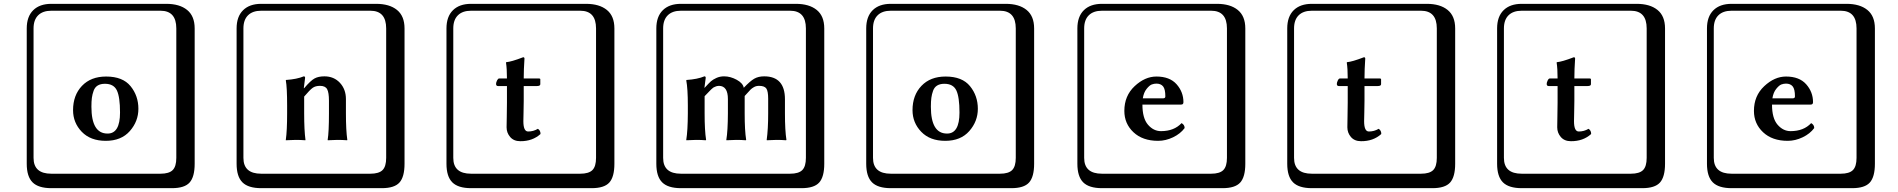

<svg xmlns="http://www.w3.org/2000/svg" viewBox="-20 -774 9943 1006"><path d="M362.8 -196.8Q362.8 -274.9 409.4 -324Q456.1 -373 536.1 -373Q623 -373 664.1 -322.5Q705.1 -272 705.1 -204.1Q705.1 -138.2 660.2 -87.2Q615.2 -36.1 534.2 -36.1Q454.1 -36.1 408.4 -83.5Q362.8 -130.9 362.8 -196.8ZM529.8 -335Q506.8 -335 491.9 -325.9Q477.1 -316.9 470.5 -298.3Q463.9 -279.8 461.4 -261.5Q459 -243.2 459 -214.8Q459 -73.7 543.9 -74.2Q608.9 -74.2 608.9 -184.1Q608.9 -266.1 592.3 -300.5Q575.7 -335 529.8 -335ZM249 -717.8Q204.1 -717.8 179.9 -693.8Q155.8 -669.9 155.8 -625V53.2Q155.8 136.2 249 136.2H820.8Q865.7 136.2 884.8 117.2Q903.8 98.1 903.8 53.2V-625Q903.8 -717.8 820.8 -717.8ZM1000 84Q1000 152.8 973.4 182.4Q946.8 211.9 880.9 211.9H249Q181.2 211.9 150.6 181.4Q120.1 150.9 120.1 84V-625Q120.1 -687 154.1 -720.5Q188 -753.9 249 -753.9H851.1Q920.9 -753.9 960.4 -721.9Q1000 -689.9 1000 -625Z M1792.5 -180.2Q1792.5 -91.3 1799.8 -41L1798.8 -39.1Q1773.9 -41 1747.6 -41Q1747.6 -41 1697.8 -39.1L1696.8 -41Q1703.6 -82 1703.6 -180.2V-246.1Q1703.6 -289.1 1694.1 -306.6Q1684.6 -324.2 1656.7 -324.2Q1632.8 -324.2 1618.2 -313.7Q1603.5 -303.2 1573.7 -268.1V-180.2Q1573.7 -91.3 1580.6 -41L1579.6 -39.1Q1554.7 -41 1529.8 -41L1477.5 -39.1V-41Q1484.4 -88.9 1484.4 -180.2V-221.2Q1484.4 -316.4 1477.5 -353L1478.5 -355Q1535.6 -358.9 1571.8 -374Q1578.6 -374 1578.6 -366.2L1571.8 -312H1573.7Q1607.9 -352.1 1628.2 -363Q1648.4 -374 1679.7 -374Q1729.5 -374 1761 -340.1Q1792.5 -306.2 1792.5 -254.9ZM1348.6 -717.8Q1303.7 -717.8 1279.5 -693.8Q1255.4 -669.9 1255.4 -625V53.2Q1255.4 136.2 1348.6 136.2H1920.4Q1965.3 136.2 1984.4 117.2Q2003.4 98.1 2003.4 53.2V-625Q2003.4 -717.8 1920.4 -717.8ZM2099.6 84Q2099.6 152.8 2073 182.4Q2046.4 211.9 1980.5 211.9H1348.6Q1280.8 211.9 1250.2 181.4Q1219.7 150.9 1219.7 84V-625Q1219.7 -687 1253.7 -720.5Q1287.6 -753.9 1348.6 -753.9H1950.7Q2020.5 -753.9 2060.1 -721.9Q2099.6 -689.9 2099.6 -625Z M2589.4 -323.2Q2579.6 -323.2 2579.1 -334Q2579.1 -341.8 2584.2 -352.3Q2589.4 -362.8 2595.2 -362.8H2636.2Q2636.2 -413.6 2631.3 -445.8L2632.3 -448.2Q2659.2 -450.2 2721.2 -474.1Q2728 -474.1 2728 -466.8Q2724.1 -409.7 2724.1 -362.8H2805.2Q2811 -362.8 2811 -357.9V-333Q2811 -323.2 2793.5 -323.2H2724.1V-245.1Q2724.1 -220.2 2723.1 -184.1Q2722.2 -147.9 2722.2 -139.2Q2722.2 -85 2747.1 -85Q2774.9 -85 2798.3 -99.1Q2812.5 -90.3 2812 -71.8Q2770 -33.7 2706.1 -34.2Q2671.9 -34.2 2653.1 -56.2Q2634.3 -78.1 2634.3 -106.9Q2634.3 -115.7 2635.3 -163.8Q2636.2 -211.9 2636.2 -236.8V-323.2ZM2448.2 -717.8Q2403.3 -717.8 2379.2 -693.8Q2355 -669.9 2355 -625V53.2Q2355 136.2 2448.2 136.2H3020Q3064.9 136.2 3084 117.2Q3103 98.1 3103 53.2V-625Q3103 -717.8 3020 -717.8ZM3199.2 84Q3199.2 152.8 3172.6 182.4Q3146 211.9 3080.1 211.9H2448.2Q2380.4 211.9 2349.9 181.4Q2319.3 150.9 2319.3 84V-625Q2319.3 -687 2353.3 -720.5Q2387.2 -753.9 2448.2 -753.9H3050.3Q3120.1 -753.9 3159.7 -721.9Q3199.2 -689.9 3199.2 -625Z M4004.9 -180.2V-256.8Q4004.9 -295.9 3995.4 -310.1Q3985.8 -324.2 3957 -324.2Q3941.9 -324.2 3930.4 -317.6Q3918.9 -311 3912.4 -304.4Q3905.8 -297.9 3881.8 -271V-248V-180.2Q3881.8 -90.3 3889.6 -41L3887.7 -39.1Q3863.8 -41 3837.9 -41L3786.6 -39.1L3785.6 -41Q3793.5 -87.9 3793.9 -180.2V-254.9Q3793.9 -323.7 3747.1 -324.2Q3741.2 -324.2 3736.6 -323Q3731.9 -321.8 3726.3 -319.3Q3720.7 -316.9 3717.3 -314.9Q3713.9 -313 3707.3 -306.4Q3700.7 -299.8 3697.8 -296.9Q3694.8 -293.9 3685.8 -284.4Q3676.8 -274.9 3671.9 -270V-180.2Q3671.9 -90.3 3679.7 -41L3677.7 -39.1Q3653.8 -41 3627.9 -41L3576.7 -39.1L3575.7 -41Q3583.5 -87.9 3584 -180.2V-221.2Q3584 -310.1 3575.7 -353L3577.6 -355Q3634.8 -358.9 3670.9 -374Q3677.7 -374 3677.7 -366.2L3670.9 -314H3671.9Q3694.8 -338.9 3704.8 -347.9Q3714.8 -356.9 3733.4 -365.5Q3752 -374 3773.9 -374Q3807.1 -374 3840.1 -356Q3873 -337.9 3877 -314Q3910.2 -349.1 3931.9 -361.6Q3953.6 -374 3983.9 -374Q4092.8 -374 4092.8 -253.9V-180.2Q4092.8 -90.3 4100.6 -41L4098.6 -39.1Q4074.7 -41 4048.8 -41L3998 -39.1L3997.1 -41Q4004.9 -96.2 4004.9 -180.2ZM3547.9 -717.8Q3502.9 -717.8 3478.8 -693.8Q3454.6 -669.9 3454.6 -625V53.2Q3454.6 136.2 3547.9 136.2H4119.6Q4164.6 136.2 4183.6 117.2Q4202.6 98.1 4202.6 53.2V-625Q4202.6 -717.8 4119.6 -717.8ZM4298.8 84Q4298.8 152.8 4272.2 182.4Q4245.6 211.9 4179.7 211.9H3547.9Q3480 211.9 3449.5 181.4Q3418.9 150.9 3418.9 84V-625Q3418.9 -687 3452.9 -720.5Q3486.8 -753.9 3547.9 -753.9H4149.9Q4219.7 -753.9 4259.3 -721.9Q4298.8 -689.9 4298.8 -625Z M4761.2 -196.8Q4761.2 -274.9 4807.9 -324Q4854.5 -373 4934.6 -373Q5021.5 -373 5062.5 -322.5Q5103.5 -272 5103.5 -204.1Q5103.5 -138.2 5058.6 -87.2Q5013.7 -36.1 4932.6 -36.1Q4852.5 -36.1 4806.9 -83.5Q4761.2 -130.9 4761.2 -196.8ZM4928.2 -335Q4905.3 -335 4890.4 -325.9Q4875.5 -316.9 4868.9 -298.3Q4862.3 -279.8 4859.9 -261.5Q4857.4 -243.2 4857.4 -214.8Q4857.4 -73.7 4942.4 -74.2Q5007.3 -74.2 5007.3 -184.1Q5007.3 -266.1 4990.7 -300.5Q4974.1 -335 4928.2 -335ZM4647.5 -717.8Q4602.5 -717.8 4578.4 -693.8Q4554.2 -669.9 4554.2 -625V53.2Q4554.2 136.2 4647.5 136.2H5219.2Q5264.2 136.2 5283.2 117.2Q5302.2 98.1 5302.2 53.2V-625Q5302.2 -717.8 5219.2 -717.8ZM5398.4 84Q5398.4 152.8 5371.8 182.4Q5345.2 211.9 5279.3 211.9H4647.5Q4579.6 211.9 4549.1 181.4Q4518.6 150.9 4518.6 84V-625Q4518.6 -687 4552.5 -720.5Q4586.4 -753.9 4647.5 -753.9H5249.5Q5319.3 -753.9 5358.9 -721.9Q5398.4 -689.9 5398.4 -625Z M5967.8 -258.8H6074.7Q6085.9 -258.8 6085.9 -269Q6085.9 -307.1 6074 -321.5Q6062 -335.9 6039.1 -335.9Q6026.9 -335.9 6014.9 -331.5Q6002.9 -327.1 5987.8 -308.3Q5972.7 -289.6 5967.8 -258.8ZM6170.9 -128.9Q6187 -120.1 6187 -103Q6165 -73.2 6126.5 -54.7Q6087.9 -36.1 6047.9 -36.1Q5966.8 -36.1 5918.9 -81.1Q5871.1 -126 5871.1 -192.9Q5871.1 -272 5925 -322.5Q5979 -373 6039.1 -373Q6108.9 -373 6144.8 -332.5Q6180.7 -292 6180.7 -238.8Q6180.7 -225.6 6168 -226.1H5965.8Q5965.8 -154.3 5994.9 -120.6Q6023.9 -86.9 6063 -86.9Q6131.8 -86.9 6170.9 -128.9ZM5753.9 -717.8Q5709 -717.8 5684.8 -693.8Q5660.6 -669.9 5660.6 -625V53.2Q5660.6 136.2 5753.9 136.2H6325.7Q6370.6 136.2 6389.6 117.2Q6408.7 98.1 6408.7 53.2V-625Q6408.7 -717.8 6325.7 -717.8ZM6504.9 84Q6504.9 152.8 6478.3 182.4Q6451.7 211.9 6385.7 211.9H5753.9Q5686 211.9 5655.5 181.4Q5625 150.9 5625 84V-625Q5625 -687 5658.9 -720.5Q5692.9 -753.9 5753.9 -753.9H6356Q6425.8 -753.9 6465.3 -721.9Q6504.9 -689.9 6504.9 -625Z M6994.6 -323.2Q6984.9 -323.2 6984.4 -334Q6984.4 -341.8 6989.5 -352.3Q6994.6 -362.8 7000.5 -362.8H7041.5Q7041.5 -413.6 7036.6 -445.8L7037.6 -448.2Q7064.5 -450.2 7126.5 -474.1Q7133.3 -474.1 7133.3 -466.8Q7129.4 -409.7 7129.4 -362.8H7210.4Q7216.3 -362.8 7216.3 -357.9V-333Q7216.3 -323.2 7198.7 -323.2H7129.4V-245.1Q7129.4 -220.2 7128.4 -184.1Q7127.4 -147.9 7127.4 -139.2Q7127.4 -85 7152.3 -85Q7180.2 -85 7203.6 -99.1Q7217.8 -90.3 7217.3 -71.8Q7175.3 -33.7 7111.3 -34.2Q7077.1 -34.2 7058.3 -56.2Q7039.6 -78.1 7039.6 -106.9Q7039.6 -115.7 7040.5 -163.8Q7041.5 -211.9 7041.5 -236.8V-323.2ZM6853.5 -717.8Q6808.6 -717.8 6784.4 -693.8Q6760.3 -669.9 6760.3 -625V53.2Q6760.3 136.2 6853.5 136.2H7425.3Q7470.2 136.2 7489.3 117.2Q7508.3 98.1 7508.3 53.2V-625Q7508.3 -717.8 7425.3 -717.8ZM7604.5 84Q7604.5 152.8 7577.9 182.4Q7551.3 211.9 7485.4 211.9H6853.5Q6785.6 211.9 6755.1 181.4Q6724.6 150.9 6724.6 84V-625Q6724.6 -687 6758.5 -720.5Q6792.5 -753.9 6853.5 -753.9H7455.6Q7525.4 -753.9 7564.9 -721.9Q7604.5 -689.9 7604.5 -625Z M8094.2 -323.2Q8084.5 -323.2 8084 -334Q8084 -341.8 8089.1 -352.3Q8094.2 -362.8 8100.1 -362.8H8141.1Q8141.1 -413.6 8136.2 -445.8L8137.2 -448.2Q8164.1 -450.2 8226.1 -474.1Q8232.9 -474.1 8232.9 -466.8Q8229 -409.7 8229 -362.8H8310.1Q8315.9 -362.8 8315.9 -357.9V-333Q8315.9 -323.2 8298.3 -323.2H8229V-245.1Q8229 -220.2 8228 -184.1Q8227.1 -147.9 8227.1 -139.2Q8227.1 -85 8252 -85Q8279.8 -85 8303.2 -99.1Q8317.4 -90.3 8316.9 -71.8Q8274.9 -33.7 8210.9 -34.2Q8176.8 -34.2 8158 -56.2Q8139.2 -78.1 8139.2 -106.9Q8139.2 -115.7 8140.1 -163.8Q8141.1 -211.9 8141.1 -236.8V-323.2ZM7953.1 -717.8Q7908.2 -717.8 7884 -693.8Q7859.9 -669.9 7859.9 -625V53.2Q7859.9 136.2 7953.1 136.2H8524.9Q8569.8 136.2 8588.9 117.2Q8607.9 98.1 8607.9 53.2V-625Q8607.9 -717.8 8524.9 -717.8ZM8704.1 84Q8704.1 152.8 8677.5 182.4Q8650.9 211.9 8585 211.9H7953.1Q7885.3 211.9 7854.7 181.4Q7824.2 150.9 7824.2 84V-625Q7824.2 -687 7858.2 -720.5Q7892.1 -753.9 7953.1 -753.9H8555.2Q8625 -753.9 8664.6 -721.9Q8704.1 -689.9 8704.1 -625Z M9266.6 -258.8H9373.5Q9384.8 -258.8 9384.8 -269Q9384.8 -307.1 9372.8 -321.5Q9360.8 -335.9 9337.9 -335.9Q9325.7 -335.9 9313.7 -331.5Q9301.8 -327.1 9286.6 -308.3Q9271.5 -289.6 9266.6 -258.8ZM9469.7 -128.9Q9485.8 -120.1 9485.8 -103Q9463.9 -73.2 9425.3 -54.7Q9386.7 -36.1 9346.7 -36.1Q9265.6 -36.1 9217.8 -81.1Q9169.9 -126 9169.9 -192.9Q9169.9 -272 9223.9 -322.5Q9277.8 -373 9337.9 -373Q9407.7 -373 9443.6 -332.5Q9479.5 -292 9479.5 -238.8Q9479.5 -225.6 9466.8 -226.1H9264.6Q9264.6 -154.3 9293.7 -120.6Q9322.8 -86.9 9361.8 -86.9Q9430.7 -86.9 9469.7 -128.9ZM9052.7 -717.8Q9007.8 -717.8 8983.6 -693.8Q8959.5 -669.9 8959.5 -625V53.2Q8959.5 136.2 9052.7 136.2H9624.5Q9669.4 136.2 9688.5 117.2Q9707.5 98.1 9707.5 53.2V-625Q9707.5 -717.8 9624.5 -717.8ZM9803.7 84Q9803.7 152.8 9777.1 182.4Q9750.5 211.9 9684.6 211.9H9052.7Q8984.9 211.9 8954.3 181.4Q8923.8 150.9 8923.8 84V-625Q8923.8 -687 8957.8 -720.5Q8991.7 -753.9 9052.7 -753.9H9654.8Q9724.6 -753.9 9764.2 -721.9Q9803.7 -689.9 9803.7 -625Z"/></svg>

Font: Linux Biolinum Keyboard
Style: Regular
Weight: 700
Designer: Philipp H. Poll
Foundry: Philipp H. Poll
Version: Version 0.6.1 ; ttfautohint (v0.9)